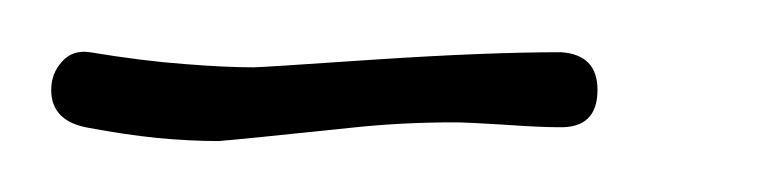

<svg xmlns="http://www.w3.org/2000/svg" viewBox="-20 -204 303 75"><path d="M213.4 -168.9Q213.4 -153.8 198.2 -154.3Q190.9 -154.3 176.8 -155.3Q162.6 -156.2 157.2 -156.2Q137.7 -156.2 119.1 -154.3Q72.3 -149.4 65.4 -148.9Q54.2 -148.9 41.5 -150.1Q28.8 -151.4 14.4 -154.1Q0 -156.7 0 -168.9Q0 -175.3 4.2 -179.9Q8.3 -184.6 15.1 -183.6Q35.6 -180.2 51.8 -179Q67.9 -177.7 79.1 -177.7Q82 -177.7 126 -180.7Q169.9 -183.6 199.2 -183.6Q213.4 -182.6 213.4 -168.9Z"/></svg>

Font: Shan Inle Unicode
Style: Normal
Weight: 400
Version: 2.0 Jan 1st, 2014